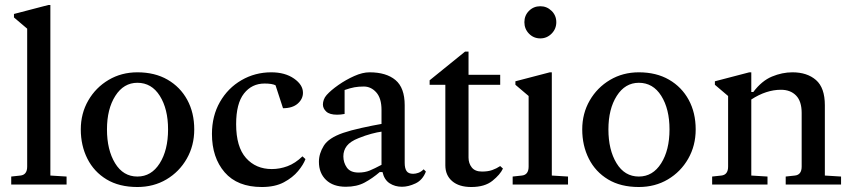

<svg xmlns="http://www.w3.org/2000/svg" viewBox="-20 -740 3410 770"><path d="M25 0V-32L62 -36Q89 -39 89 -72V-625L36 -670V-684L174 -720H182V-36L247 -32V0Z M531 10Q458 10 407.5 -20.5Q357 -51 330.5 -103.5Q304 -156 304 -221Q304 -285 334 -337Q364 -389 415.5 -419.5Q467 -450 531 -450Q601 -450 652 -420.5Q703 -391 731 -339.5Q759 -288 759 -221Q759 -156 729 -103.5Q699 -51 647.5 -20.5Q596 10 531 10ZM531 -32Q587 -32 620.5 -85Q654 -138 654 -221Q654 -303 621 -355.5Q588 -408 531 -408Q476 -408 442.5 -355.5Q409 -303 409 -221Q409 -139 441.5 -85.5Q474 -32 531 -32Z M1030 10Q932 10 881 -49Q830 -108 830 -203Q830 -275 862 -331Q894 -387 948.5 -418.5Q1003 -450 1068 -450Q1123 -450 1159 -425Q1195 -400 1195 -368Q1195 -343 1174 -324.5Q1153 -306 1115 -306L1085 -398Q1071 -405 1041 -405Q990 -405 958.5 -365Q927 -325 927 -242Q927 -151 966.5 -106.5Q1006 -62 1070 -62Q1102 -62 1133 -73.5Q1164 -85 1193 -113L1205 -102Q1197 -80 1175.5 -54Q1154 -28 1118.5 -9Q1083 10 1030 10Z M1367 9Q1316 9 1287.5 -18.5Q1259 -46 1259 -91Q1259 -124 1278.5 -155.5Q1298 -187 1356 -207Q1385 -217 1430 -227Q1475 -237 1510 -243V-299Q1510 -346 1489 -369.5Q1468 -393 1439 -393Q1418 -393 1401.5 -390Q1385 -387 1362 -379V-283Q1346 -280 1332 -280Q1302 -280 1288.5 -292.5Q1275 -305 1275 -321Q1275 -330 1278.5 -340Q1282 -350 1290 -359Q1307 -378 1337 -399Q1367 -420 1400.5 -435Q1434 -450 1462 -450Q1529 -450 1566 -419Q1603 -388 1603 -318V-87Q1603 -65 1610.5 -54Q1618 -43 1637 -43Q1647 -43 1658 -47Q1669 -51 1679 -61L1688 -52Q1675 -18 1646.5 -4.5Q1618 9 1592 9Q1564 9 1542.5 -5Q1521 -19 1514 -50H1503Q1474 -25 1442.5 -8Q1411 9 1367 9ZM1357 -113Q1357 -88 1371 -68Q1385 -48 1418 -48Q1443 -48 1462.5 -56Q1482 -64 1510 -79V-84V-212Q1494 -210 1469.5 -203.5Q1445 -197 1418 -186Q1385 -173 1371 -155Q1357 -137 1357 -113Z M1870 10Q1821 10 1793.5 -13.5Q1766 -37 1766 -77V-400H1703V-418L1845 -533H1859V-440H1986V-400H1859V-108Q1859 -85 1872 -68.5Q1885 -52 1913 -52Q1937 -52 1954 -58Q1971 -64 1986 -74L1997 -64Q1986 -40 1955 -15Q1924 10 1870 10Z M2036 0V-32L2073 -36Q2100 -39 2100 -72V-355L2047 -400V-414L2185 -450H2193V-36L2258 -32V0ZM2147 -586Q2120 -586 2101.5 -605Q2083 -624 2083 -651Q2083 -678 2101.5 -696.5Q2120 -715 2147 -715Q2173 -715 2192 -696.5Q2211 -678 2211 -651Q2211 -624 2192 -605Q2173 -586 2147 -586Z M2542 10Q2469 10 2418.5 -20.5Q2368 -51 2341.5 -103.5Q2315 -156 2315 -221Q2315 -285 2345 -337Q2375 -389 2426.5 -419.5Q2478 -450 2542 -450Q2612 -450 2663 -420.5Q2714 -391 2742 -339.5Q2770 -288 2770 -221Q2770 -156 2740 -103.5Q2710 -51 2658.5 -20.5Q2607 10 2542 10ZM2542 -32Q2598 -32 2631.5 -85Q2665 -138 2665 -221Q2665 -303 2632 -355.5Q2599 -408 2542 -408Q2487 -408 2453.5 -355.5Q2420 -303 2420 -221Q2420 -139 2452.5 -85.5Q2485 -32 2542 -32Z M2836 0V-32L2873 -36Q2900 -39 2900 -72V-355L2847 -400V-414L2985 -450H2993V-371H3001Q3035 -416 3076 -433Q3117 -450 3158 -450Q3217 -450 3252.5 -419Q3288 -388 3288 -318V-36L3353 -32V0H3131V-32L3168 -36Q3195 -39 3195 -72V-287Q3195 -334 3172.5 -357Q3150 -380 3112 -380Q3053 -380 2993 -341V-36L3058 -32V0Z"/></svg>

Font: Gulzar
Style: Regular
Weight: 400
Designer: Borna Izadpanah, Alice Savoie, Simon Cozens, Fiona Ross
Version: Version 1.000;[7b34f74]; ttfautohint (v1.8.4)